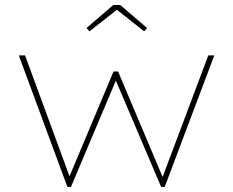

<svg xmlns="http://www.w3.org/2000/svg" viewBox="-20 -746 930 766"><path d="M249 0 55 -525H80L262 -30H252L433 -461H451L633 -30H625L811 -525H835L637 0H623L436 -439L448 -438L263 0ZM337 -621 325 -634 432 -726H460L567 -634L555 -621L439 -713H454Z"/></svg>

Font: Lexend Mega Thin
Style: Regular
Weight: 250
Version: Version 1.007